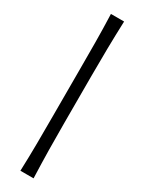

<svg xmlns="http://www.w3.org/2000/svg" viewBox="-256 -854 788 1048"><g transform="rotate(30 138.0 -330.0)"><path d="M97.2 164.6Q100.6 71.3 101.1 -12.5Q101.6 -96.2 101.6 -181.2V-478Q101.6 -563.5 101.1 -647.2Q100.6 -731 97.2 -823.7H180.2Q176.8 -731 175.5 -647.2Q174.3 -563.5 174.3 -478V-181.2Q174.3 -96.2 175.5 -12.5Q176.8 71.3 180.2 164.6Z"/></g></svg>

Font: Pinar DS3-Regular
Style: Regular
Weight: 400
Designer: Amin Abedi
Version: Version 2.000